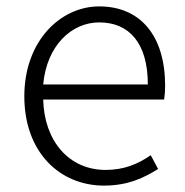

<svg xmlns="http://www.w3.org/2000/svg" viewBox="-20 -567 578 600"><path d="M305 13C381 13 431 -12 474 -39L451 -82C411 -54 367 -36 310 -36C195 -36 118 -127 115 -256H493C495 -270 496 -285 496 -299C496 -455 419 -547 290 -547C170 -547 56 -440 56 -266C56 -91 167 13 305 13ZM115 -303C126 -425 204 -497 290 -497C384 -497 442 -432 442 -303Z"/></svg>

Font: Noto Sans SC Light
Style: Regular
Weight: 300
Designer: Ryoko NISHIZUKA 西塚涼子 (kana, bopomofo & ideographs); Paul D. Hunt (Latin, Greek & Cyrillic); Sandoll Communications 산돌커뮤니
Foundry: Adobe
Version: Version 2.004;hotconv 1.0.118;makeotfexe 2.5.65603